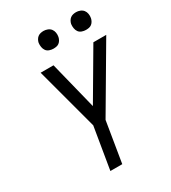

<svg xmlns="http://www.w3.org/2000/svg" viewBox="-224 -1062 1048 1176"><g transform="rotate(-30 300.0 -474.0)"><path d="M202 0 251 -295 133 -735H224L308 -398L506 -735H597L333 -286L286 0ZM505 -823Q491 -823 477 -828Q463 -833 455 -844Q447 -855 444.5 -870Q442 -885 444 -900Q446 -910 451.5 -920Q457 -930 465.5 -936.5Q474 -943 484.5 -945.5Q495 -948 506 -948Q520 -948 534 -942.5Q548 -937 556.5 -926Q565 -915 567.5 -900Q570 -885 567 -870Q565 -860 559.5 -850Q554 -840 545.5 -833.5Q537 -827 526.5 -825Q516 -823 505 -823ZM275 -823Q261 -823 247 -828Q233 -833 225 -844Q217 -855 214.5 -870Q212 -885 214 -900Q216 -910 221.5 -920Q227 -930 235.5 -936.5Q244 -943 254.5 -945.5Q265 -948 276 -948Q290 -948 304 -942.5Q318 -937 326.5 -926Q335 -915 337.5 -900Q340 -885 337 -870Q335 -860 329.5 -850Q324 -840 315.5 -833.5Q307 -827 296.5 -825Q286 -823 275 -823Z"/></g></svg>

Font: Iosevka Extended Oblique
Style: Regular
Weight: 400
Width: 7
Italic angle: -9°
Monospace: yes
Designer: Belleve Invis
Foundry: Belleve Invis
Version: Version 32.0.1; ttfautohint (v1.8.4)